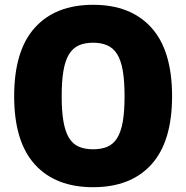

<svg xmlns="http://www.w3.org/2000/svg" viewBox="-20 -770 776 800"><path d="M368 10Q211 10 125 -85Q39 -180 39 -369Q39 -559 125 -654.5Q211 -750 368 -750Q525 -750 611 -654.5Q697 -559 697 -369Q697 -180 611 -85Q525 10 368 10ZM368 -148Q402 -148 427 -158.5Q452 -169 468 -194.5Q484 -220 491.5 -262.5Q499 -305 499 -369Q499 -433 491.5 -476Q484 -519 468 -544.5Q452 -570 427 -581Q402 -592 368 -592Q333 -592 308.5 -581Q284 -570 268 -544.5Q252 -519 244.5 -476Q237 -433 237 -369Q237 -306 244.5 -263.5Q252 -221 267.5 -195.5Q283 -170 308 -159Q333 -148 368 -148Z"/></svg>

Font: Encode Sans Normal
Style: ExtraBold
Weight: 800
Designer: Pablo Impallari, Andres Torresi
Foundry: Pablo Impallari, Andres Torresi
Version: Version 1.000; ttfautohint (v1.00) -l 8 -r 50 -G 200 -x 14 -